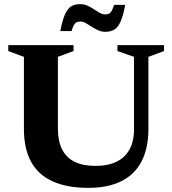

<svg xmlns="http://www.w3.org/2000/svg" viewBox="-20 -894 832 927"><path d="M627 -270V-619.5L547 -647.5V-676H772V-647.5L696.5 -619.5V-271.5Q696.5 -177.5 663 -114Q629.5 -50.5 565 -18.8Q500.5 13 406 13Q304.5 13 235 -18Q165.5 -49 130.5 -112.2Q95.5 -175.5 95.5 -271V-619.5L20 -647.5V-676H335V-647.5L259.5 -619.5V-273Q259.5 -213 279.8 -172.8Q300 -132.5 340.5 -112.8Q381 -93 441.5 -93Q501 -93 542.2 -113Q583.5 -133 605.2 -172.2Q627 -211.5 627 -270ZM584.5 -870.5Q574.5 -817 561.8 -789Q549 -761 531.5 -750.8Q514 -740.5 489 -740.5Q469.5 -740.5 453.2 -748Q437 -755.5 422.2 -765.2Q407.5 -775 394.2 -782.5Q381 -790 368 -790Q357.5 -790 350 -786.5Q342.5 -783 336.8 -773.2Q331 -763.5 325.5 -744H271Q281.5 -797.5 294.2 -825.5Q307 -853.5 324.5 -863.8Q342 -874 366.5 -874Q386 -874 402.5 -866.5Q419 -859 433.5 -849.2Q448 -839.5 461.5 -832Q475 -824.5 487.5 -824.5Q498.5 -824.5 506 -828Q513.5 -831.5 519.2 -841.5Q525 -851.5 530.5 -870.5Z"/></svg>

Font: Newsreader 16pt 16pt
Style: Bold
Weight: 700
Version: Version 1.003